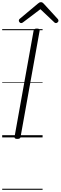

<svg xmlns="http://www.w3.org/2000/svg" viewBox="-20 -1255 554 1754"><path d="M138 14Q124 14 117.5 9.5Q111 5 113 -6L287 -975Q289 -985 295.5 -989.5Q302 -994 317 -994Q331 -994 337.5 -989.5Q344 -985 342 -974L168 -5Q167 5 160 9.5Q153 14 138 14ZM173 -1044Q165 -1044 158.5 -1051.5Q152 -1059 152 -1067Q152 -1071 153.5 -1074.5Q155 -1078 159 -1082L326 -1222Q334 -1229 340 -1232Q346 -1235 355 -1235Q362 -1235 368 -1231.5Q374 -1228 379 -1222L509 -1080Q512 -1076 513 -1072.5Q514 -1069 514 -1065Q514 -1057 506 -1050.5Q498 -1044 491 -1044Q486 -1044 481.5 -1046.5Q477 -1049 473 -1054L349 -1171L193 -1053Q187 -1048 182.5 -1046Q178 -1044 173 -1044ZM0 469H369V479H0ZM0 -20H369V0H0ZM0 -505H369V-500H0ZM0 -989H369V-979H0Z"/></svg>

Font: Playwrite DE VA Guides
Style: Regular
Weight: 400
Designer: Veronika Burian, José Scaglione
Foundry: TypeTogether
Version: Version 1.003